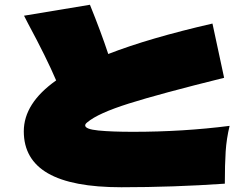

<svg xmlns="http://www.w3.org/2000/svg" viewBox="-20 -796 1040 807"><path d="M945 -267Q932 -213 928.5 -159Q925 -105 925 -24Q709 -9 490 -9Q283 -9 181.5 -67.5Q80 -126 80 -244Q80 -362 216 -458Q175 -554 99 -695Q93 -708 81 -730L358 -776Q405 -660 435 -569Q607 -636 873 -697L922 -469Q652 -402 522 -361Q392 -320 347 -282Q338 -275 338 -269Q338 -253 393.5 -247.5Q449 -242 539 -242Q750 -242 945 -267Z"/></svg>

Font: Dela Gothic One
Style: Regular
Weight: 400
Designer: aratakana
Foundry: aratakana
Version: Version 1.004